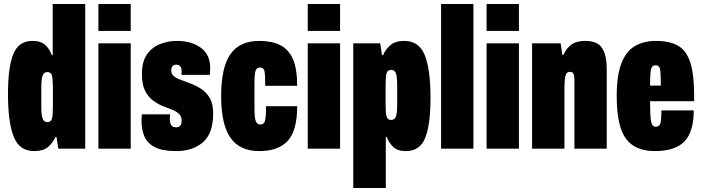

<svg xmlns="http://www.w3.org/2000/svg" viewBox="-20 -745 3518 962"><path d="M151 12Q77 12 48.5 -60.5Q20 -133 20 -272Q20 -410 47 -475Q74 -540 142 -540Q185 -540 207 -519.5Q229 -499 239 -469H244V-725H407V0H272L263 -59H258Q245 -29 220.5 -8.5Q196 12 151 12ZM217 -133Q235 -133 240 -150Q245 -167 245 -208V-309Q245 -350 240 -367Q235 -384 217 -384Q201 -384 194 -367Q187 -350 187 -309V-208Q187 -167 194 -150Q201 -133 217 -133Z M473 -590V-725H635V-590ZM473 0V-528H635V0Z M863 12Q793 12 755 -8Q717 -28 703 -62.5Q689 -97 689 -141Q689 -145 689.5 -154Q690 -163 691 -172H832Q831 -162 831 -157Q831 -152 831 -146Q831 -130 837.5 -118.5Q844 -107 863 -107Q890 -107 890 -141Q890 -163 876 -175.5Q862 -188 839.5 -196.5Q817 -205 792 -215Q767 -226 744 -243.5Q721 -261 706 -292Q691 -323 691 -375Q691 -435 715.5 -471Q740 -507 780 -523.5Q820 -540 867 -540Q940 -540 986.5 -505.5Q1033 -471 1033 -406Q1033 -398 1032.5 -388Q1032 -378 1031 -370H890V-387Q890 -421 863 -421Q838 -421 838 -391Q838 -374 851.5 -363Q865 -352 887 -344.5Q909 -337 934 -327Q961 -317 987.5 -300Q1014 -283 1031 -254Q1048 -225 1048 -176Q1048 -76 996.5 -32Q945 12 863 12Z M1279 12Q1181 12 1134.5 -55Q1088 -122 1088 -264Q1088 -407 1134.5 -473.5Q1181 -540 1279 -540Q1340 -540 1382 -520Q1424 -500 1446.5 -451.5Q1469 -403 1469 -315H1309Q1309 -371 1305 -389Q1301 -407 1282 -407Q1266 -407 1260.5 -390.5Q1255 -374 1255 -322V-205Q1255 -153 1262 -137Q1269 -121 1284 -121Q1302 -121 1307.5 -139Q1313 -157 1313 -213H1469Q1469 -90 1421.5 -39Q1374 12 1279 12Z M1522 -590V-725H1684V-590ZM1522 0V-528H1684V0Z M1750 197V-528H1885L1894 -469H1899Q1913 -499 1937 -519.5Q1961 -540 2006 -540Q2080 -540 2108.5 -468Q2137 -396 2137 -256Q2137 -118 2110 -53Q2083 12 2015 12Q1972 12 1950.5 -8.5Q1929 -29 1918 -59H1913V197ZM1940 -144Q1957 -144 1963.5 -161Q1970 -178 1970 -219V-320Q1970 -361 1963.5 -378Q1957 -395 1940 -395Q1922 -395 1917 -378Q1912 -361 1912 -320V-219Q1912 -178 1917 -161Q1922 -144 1940 -144Z M2190 0V-725H2352V0Z M2418 -590V-725H2580V-590ZM2418 0V-528H2580V0Z M2646 0V-528H2789L2798 -469H2802Q2819 -505 2844 -522.5Q2869 -540 2911 -540Q2975 -540 2997.5 -503Q3020 -466 3020 -402V0H2858V-350Q2858 -366 2853 -375.5Q2848 -385 2836 -385Q2816 -385 2812 -360.5Q2808 -336 2808 -302V0Z M3261 12Q3161 12 3115.5 -51Q3070 -114 3070 -264Q3070 -366 3093 -426.5Q3116 -487 3160 -513.5Q3204 -540 3267 -540Q3336 -540 3378 -515.5Q3420 -491 3439 -431Q3458 -371 3458 -264V-238H3237Q3237 -171 3241.5 -140.5Q3246 -110 3265 -110Q3285 -110 3289.5 -129.5Q3294 -149 3294 -192H3456Q3456 -85 3409.5 -36.5Q3363 12 3261 12ZM3237 -316H3291Q3291 -377 3287.5 -397.5Q3284 -418 3264 -418Q3246 -418 3241.5 -396.5Q3237 -375 3237 -316Z"/></svg>

Font: Archivo ExtraCondensed Black
Style: Regular
Weight: 900
Width: 2
Designer: Hector Gatti
Foundry: Omnibus-Type
Version: Version 2.001; ttfautohint (v1.8.3)